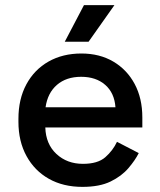

<svg xmlns="http://www.w3.org/2000/svg" viewBox="-20 -716 624 750"><path d="M302 14Q227 14 171 -17.5Q115 -49 83.5 -106.5Q52 -164 52 -240V-252Q52 -329 83 -386.5Q114 -444 169.5 -475.5Q225 -507 298 -507Q369 -507 422.5 -475.5Q476 -444 506 -388Q536 -332 536 -257V-218H157Q159 -153 200.5 -114.5Q242 -76 304 -76Q362 -76 391.5 -102Q421 -128 437 -162L522 -118Q508 -90 481.5 -59Q455 -28 412 -7Q369 14 302 14ZM158 -297H431Q427 -353 391 -384.5Q355 -416 297 -416Q239 -416 202.5 -384.5Q166 -353 158 -297ZM233 -553 308 -696H427L326 -553Z"/></svg>

Font: Space Grotesk Light Medium
Style: Regular
Weight: 500
Version: Version 2.000